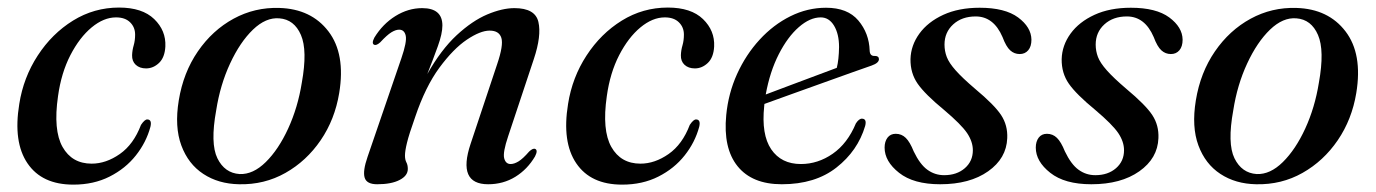

<svg xmlns="http://www.w3.org/2000/svg" viewBox="-20 -478 3640 508"><path d="M287 -432Q254.5 -432 222.5 -405.5Q190.5 -379 166.2 -332Q142 -285 133.5 -223.5Q120.5 -133.5 145.5 -89.2Q170.5 -45 222.5 -45Q260.5 -45 297 -70.5Q333.5 -96 353 -147.5Q363 -162.5 370 -162Q382.5 -161.5 378 -142.5Q367 -101.5 339.5 -66.8Q312 -32 270 -10.8Q228 10.5 174 10.5Q91 10.5 52.8 -45.8Q14.5 -102 31 -203Q42 -273 79.8 -331Q117.5 -389 173.2 -423.5Q229 -458 295 -458Q356.5 -458 388 -427.5Q419.5 -397 417.5 -355Q416 -326 400.8 -311.5Q385.5 -297 366.5 -297Q349.5 -297 339.2 -306.5Q329 -316 329.5 -332Q330 -345.5 333.8 -358.2Q337.5 -371 337.5 -386.5Q337.5 -406 324.2 -419Q311 -432 287 -432Z M719 -457Q803.5 -454.5 849 -395Q894.5 -335.5 877.5 -232Q866 -162 828.5 -107Q791 -52 735.2 -20.5Q679.5 11 612.5 9.5Q558 8.5 518 -17.8Q478 -44 459.8 -93.2Q441.5 -142.5 453 -212.5Q465 -286 503.5 -342Q542 -398 598 -428.5Q654 -459 719 -457ZM614 -17.5Q649.5 -16 683.2 -49.2Q717 -82.5 742.5 -138Q768 -193.5 778.5 -259Q794 -344.5 776.2 -385.5Q758.5 -426.5 719 -429.5Q683.5 -432.5 649.2 -399.5Q615 -366.5 588.8 -310Q562.5 -253.5 552 -186Q536 -98.5 555.2 -59.2Q574.5 -20 614 -17.5Z M970 -359.5Q962.5 -363 970.5 -378.5Q992.5 -414.5 1026.2 -435.5Q1060 -456.5 1097 -456.5Q1150.5 -456.5 1150.5 -410.5Q1150.5 -389 1138.5 -355.8Q1126.5 -322.5 1110.5 -282Q1147 -346.5 1188.2 -384.8Q1229.5 -423 1269.2 -439.8Q1309 -456.5 1341 -456.5Q1396 -456.5 1404.5 -420Q1413 -383.5 1392.5 -322L1324.5 -117.5Q1310 -74.5 1314 -59.2Q1318 -44 1331 -44Q1340.5 -44 1352 -51Q1363.5 -58 1380 -77Q1390 -86.5 1396 -84Q1404 -80.5 1395.5 -64Q1375.5 -30 1343.5 -10.2Q1311.5 9.5 1271.5 9.5Q1189.5 9.5 1225 -97L1295.5 -308.5Q1312.5 -358.5 1306.5 -377.8Q1300.5 -397 1275.5 -397Q1251 -397 1215.2 -373Q1179.5 -349 1142.5 -298.8Q1105.5 -248.5 1078.5 -168.5Q1062 -122 1056.8 -100.2Q1051.5 -78.5 1051.5 -66.5Q1051.5 -55.5 1055.2 -48.5Q1059 -41.5 1059 -31Q1059 -13 1037.2 -1.8Q1015.5 9.5 978 9.5Q950 9.5 944.8 -8Q939.5 -25.5 952.5 -63L1042 -324Q1057 -367.5 1053.5 -383.5Q1050 -399.5 1036 -399.5Q1027 -399.5 1015.5 -392.5Q1004 -385.5 986 -366Q976 -357 970 -359.5Z M1739 -432Q1706.5 -432 1674.5 -405.5Q1642.5 -379 1618.2 -332Q1594 -285 1585.5 -223.5Q1572.5 -133.5 1597.5 -89.2Q1622.5 -45 1674.5 -45Q1712.5 -45 1749 -70.5Q1785.5 -96 1805 -147.5Q1815 -162.5 1822 -162Q1834.5 -161.5 1830 -142.5Q1819 -101.5 1791.5 -66.8Q1764 -32 1722 -10.8Q1680 10.5 1626 10.5Q1543 10.5 1504.8 -45.8Q1466.5 -102 1483 -203Q1494 -273 1531.8 -331Q1569.5 -389 1625.2 -423.5Q1681 -458 1747 -458Q1808.5 -458 1840 -427.5Q1871.5 -397 1869.5 -355Q1868 -326 1852.8 -311.5Q1837.5 -297 1818.5 -297Q1801.5 -297 1791.2 -306.5Q1781 -316 1781.5 -332Q1782 -345.5 1785.8 -358.2Q1789.5 -371 1789.5 -386.5Q1789.5 -406 1776.2 -419Q1763 -432 1739 -432Z M2269 -144.5Q2249.5 -79 2193.2 -34.8Q2137 9.5 2048.5 9.5Q1970 9.5 1931.5 -38.2Q1893 -86 1901.5 -173.5Q1907 -231 1930.2 -282.2Q1953.5 -333.5 1989.8 -373Q2026 -412.5 2071.2 -435Q2116.5 -457.5 2165.5 -457.5Q2222.5 -457.5 2251 -423.8Q2279.5 -390 2281 -344Q2281.5 -329 2295 -330Q2305 -330 2305.5 -322Q2306 -311.5 2286 -304.5Q2271 -299.5 2236.8 -287.2Q2202.5 -275 2159.5 -259.5Q2116.5 -244 2074.5 -229Q2032.5 -214 2002.5 -203Q2002 -200.5 2002 -197.5Q1994 -122 2020.5 -83Q2047 -44 2099 -44Q2144 -44 2183.2 -71.2Q2222.5 -98.5 2244.5 -151.5Q2253 -164.5 2261 -164Q2274 -163.5 2269 -144.5ZM2151.5 -432Q2123 -432 2093.5 -406.2Q2064 -380.5 2040.5 -334.5Q2017 -288.5 2006 -228Q2034 -238.5 2069.2 -251.8Q2104.5 -265 2137.8 -277.5Q2171 -290 2194 -298.5Q2199.5 -320 2200 -353.5Q2200 -388 2186.8 -410Q2173.5 -432 2151.5 -432Z M2478 -14.5Q2511.5 -14.5 2532.8 -33Q2554 -51.5 2554 -80.5Q2554 -103 2538.8 -125.8Q2523.5 -148.5 2478 -187Q2427.5 -228.5 2408 -256.5Q2388.5 -284.5 2389 -321.5Q2390 -358 2412.5 -389Q2435 -420 2475.8 -438.8Q2516.5 -457.5 2572 -457.5Q2639 -457.5 2673.8 -431.8Q2708.5 -406 2709 -373Q2709 -355 2700.5 -345Q2692 -335 2678 -335Q2663.5 -335 2652.8 -344.8Q2642 -354.5 2632.5 -380Q2609 -434.5 2561.5 -434.5Q2525 -434.5 2502 -413.5Q2479 -392.5 2479 -360Q2479 -343 2485 -327.2Q2491 -311.5 2508.5 -291.8Q2526 -272 2560 -243Q2611 -200.5 2628.8 -173.5Q2646.5 -146.5 2645 -112.5Q2643 -59 2594.5 -24.8Q2546 9.5 2467.5 9.5Q2397 9.5 2358.8 -20.8Q2320.5 -51 2320.5 -87.5Q2320.5 -103.5 2328.2 -113.8Q2336 -124 2350 -124Q2365.5 -124 2376.5 -113.2Q2387.5 -102.5 2397.5 -77.5Q2414 -43 2433.8 -28.8Q2453.5 -14.5 2478 -14.5Z M2878 -14.5Q2911.5 -14.5 2932.8 -33Q2954 -51.5 2954 -80.5Q2954 -103 2938.8 -125.8Q2923.5 -148.5 2878 -187Q2827.5 -228.5 2808 -256.5Q2788.5 -284.5 2789 -321.5Q2790 -358 2812.5 -389Q2835 -420 2875.8 -438.8Q2916.5 -457.5 2972 -457.5Q3039 -457.5 3073.8 -431.8Q3108.5 -406 3109 -373Q3109 -355 3100.5 -345Q3092 -335 3078 -335Q3063.5 -335 3052.8 -344.8Q3042 -354.5 3032.5 -380Q3009 -434.5 2961.5 -434.5Q2925 -434.5 2902 -413.5Q2879 -392.5 2879 -360Q2879 -343 2885 -327.2Q2891 -311.5 2908.5 -291.8Q2926 -272 2960 -243Q3011 -200.5 3028.8 -173.5Q3046.5 -146.5 3045 -112.5Q3043 -59 2994.5 -24.8Q2946 9.5 2867.5 9.5Q2797 9.5 2758.8 -20.8Q2720.5 -51 2720.5 -87.5Q2720.5 -103.5 2728.2 -113.8Q2736 -124 2750 -124Q2765.5 -124 2776.5 -113.2Q2787.5 -102.5 2797.5 -77.5Q2814 -43 2833.8 -28.8Q2853.5 -14.5 2878 -14.5Z M3410 -457Q3494.5 -454.5 3540 -395Q3585.5 -335.5 3568.5 -232Q3557 -162 3519.5 -107Q3482 -52 3426.2 -20.5Q3370.5 11 3303.5 9.5Q3249 8.5 3209 -17.8Q3169 -44 3150.8 -93.2Q3132.5 -142.5 3144 -212.5Q3156 -286 3194.5 -342Q3233 -398 3289 -428.5Q3345 -459 3410 -457ZM3305 -17.5Q3340.5 -16 3374.2 -49.2Q3408 -82.5 3433.5 -138Q3459 -193.5 3469.5 -259Q3485 -344.5 3467.2 -385.5Q3449.5 -426.5 3410 -429.5Q3374.5 -432.5 3340.2 -399.5Q3306 -366.5 3279.8 -310Q3253.5 -253.5 3243 -186Q3227 -98.5 3246.2 -59.2Q3265.5 -20 3305 -17.5Z"/></svg>

Font: Fraunces 72pt S000
Style: Italic
Weight: 400
Italic angle: -16°
Version: Version 1.000; ttfautohint (v1.8.3)